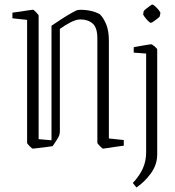

<svg xmlns="http://www.w3.org/2000/svg" viewBox="-20 -648 774 850"><path d="M411 -16V-478Q411 -526 390 -544Q369 -562 336 -562Q317 -562 292 -549Q267 -536 245 -520V-66Q245 -58 242.5 -49.5Q240 -41 229 -25L213 -1Q201 1 181 3.5Q161 6 144 8Q127 10 125 10Q122 10 111 -1Q100 -12 100 -16V-560L35 -567V-592Q44 -593 64.5 -596Q85 -599 104 -602Q123 -605 126 -605Q129 -605 140 -593.5Q151 -582 151 -579V-32L208 -27V-534Q228 -548 253 -564Q278 -580 298.5 -591.5Q319 -603 326 -604Q350 -606 376.5 -601Q403 -596 422 -585Q439 -568 450.5 -539.5Q462 -511 462 -468V-35L528 -28V-3Q519 -2 498 1Q477 4 458.5 7Q440 10 436 10Q433 10 422 -1.5Q411 -13 411 -16ZM616 -598Q617 -601 625.5 -608Q634 -615 643 -621.5Q652 -628 654 -628Q658 -628 667 -620Q676 -612 683.5 -602.5Q691 -593 690 -589L687 -575Q686 -573 677.5 -566Q669 -559 660 -553Q651 -547 648 -547Q644 -547 635.5 -555.5Q627 -564 620 -573.5Q613 -583 614 -586ZM584 182 568 162Q598 130 612.5 97.5Q627 65 627 25V-411L572 -415V-439Q572 -439 582.5 -441Q593 -443 607.5 -445.5Q622 -448 634 -450Q646 -452 649 -452Q653 -452 664.5 -442.5Q676 -433 676 -428V35Q676 81 648 119.5Q620 158 584 182Z"/></svg>

Font: Grenze Gotisch ExtraLight
Style: Regular
Weight: 200
Designer: Renata Polastri
Foundry: Omnibus-Type
Version: Version 1.001